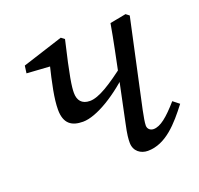

<svg xmlns="http://www.w3.org/2000/svg" viewBox="-95 -590 729 705"><g transform="rotate(-20 269.5 -237.0)"><path d="M182 -169C235 -169 322 -222 396 -296L387 -318C317 -264 267 -232 232 -232C200 -232 186 -251 186 -280C186 -304 191 -341 223 -477L210 -487L51 -436L47 -407L154 -400L140 -414C122 -340 110 -284 110 -242C110 -187 138 -169 182 -169ZM369 13C440 13 493 -49 539 -109L515 -128C473 -80 443 -55 416 -55C404 -55 393 -63 393 -77C393 -89 397 -110 402 -135L476 -477L463 -487L400 -475C389 -411 375 -346 362 -282L326 -110C317 -69 316 -52 316 -38C316 -4 342 13 369 13Z"/></g></svg>

Font: Source Serif Variable
Style: Italic
Weight: 389
Italic angle: -12°
Designer: Frank Grießhammer
Foundry: Adobe Systems Incorporated
Version: Version 3.001;hotconv 1.0.111;makeotfexe 2.5.65597